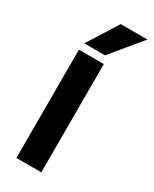

<svg xmlns="http://www.w3.org/2000/svg" viewBox="-175 -707 606 754"><g transform="rotate(30 128.0 -330.0)"><path d="M49 -523 135 -660H256L143 -523ZM156 0H43V-491H156Z"/></g></svg>

Font: Teko Medium
Style: Regular
Weight: 500
Designer: Manushi Parikh, Jonny Pinhorn
Foundry: Indian Type Foundry
Version: Version 1.106;PS 1.0;hotconv 1.0.78;makeotf.lib2.5.61930; tt